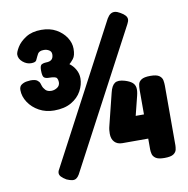

<svg xmlns="http://www.w3.org/2000/svg" viewBox="-85 -820 917 938"><g transform="rotate(-10 374.0 -351.0)"><path d="M171 27Q154 17 146 8Q138 -1 138.5 -11Q139 -21 147 -33L506 -712Q515 -727 524.5 -733Q534 -739 545.5 -738Q557 -737 572 -728Q588 -719 595.5 -710Q603 -701 603 -691.5Q603 -682 596 -669L234 14Q227 26 218.5 31.5Q210 37 198.5 35.5Q187 34 171 27ZM171 -315Q130 -315 97 -333Q64 -351 44.5 -380.5Q25 -410 25 -442Q25 -460 37 -468Q49 -476 63 -478Q77 -480 82 -480Q105 -480 114.5 -473Q124 -466 127 -458Q128 -456 131.5 -444.5Q135 -433 145 -422.5Q155 -412 174 -412Q189 -412 203 -421Q217 -430 217 -448Q217 -459 211.5 -468Q206 -477 171 -477Q158 -477 149.5 -483Q141 -489 141 -520Q141 -544 151 -548.5Q161 -553 171 -553Q191 -553 200 -561.5Q209 -570 209 -587Q209 -601 197.5 -608Q186 -615 172 -615Q159 -615 152 -611.5Q145 -608 141.5 -602.5Q138 -597 135 -590Q131 -580 126 -571Q121 -562 100 -562Q78 -562 59 -578Q40 -594 40 -615Q40 -627 54.5 -651Q69 -675 99.5 -694.5Q130 -714 176 -714Q219 -714 250 -696.5Q281 -679 298.5 -652Q316 -625 316 -596Q316 -562 303.5 -546.5Q291 -531 283 -525Q301 -512 312.5 -491.5Q324 -471 324 -448Q324 -416 307 -385Q290 -354 256 -334.5Q222 -315 171 -315ZM661 7Q631 7 618 -2Q605 -11 602 -23.5Q599 -36 599 -46V-100H471Q446 -100 432 -115Q418 -130 418 -156Q418 -165 419 -174.5Q420 -184 423 -195L462 -352Q470 -386 486.5 -397Q503 -408 536 -398Q559 -391 571 -381Q583 -371 585.5 -355.5Q588 -340 582 -316L558 -220H599V-343Q599 -356 601.5 -369Q604 -382 617.5 -391Q631 -400 662 -400Q693 -400 706 -390.5Q719 -381 721.5 -367.5Q724 -354 724 -341V-45Q724 -36 721.5 -23.5Q719 -11 706 -2Q693 7 661 7Z"/></g></svg>

Font: Fredoka Light
Style: Regular
Weight: 300
Designer: Ben Nathan
Foundry: Milena B. Brandão, Ben Nathan
Version: Version 2.001